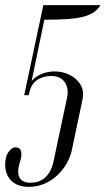

<svg xmlns="http://www.w3.org/2000/svg" viewBox="-40 -719 409 745"><path d="M128.1 -699 53.9 -349.5H71.2L132.1 -642.4Q189 -642.4 226.6 -645.4Q264.2 -648.5 287.6 -655.2Q311 -661.9 325.2 -672.4Q339.4 -683 348.8 -697V-699ZM70.9 6Q106 6 134.7 -7.1Q163.4 -20.1 184.8 -41.1Q206.2 -62.1 219.6 -86.4Q233 -110.8 238.1 -133.6L279.5 -330.1Q287.6 -365.4 272.7 -390.1Q257.8 -414.9 230.3 -428.4Q202.9 -442 171 -442Q158.5 -442 141.9 -438.4Q125.2 -434.8 108.1 -425.4Q91 -416 76.9 -398.2Q62.9 -380.4 54.5 -351.4L53.9 -349.5H71.2L73.8 -360.4Q79 -383 91.1 -396.9Q103.2 -410.8 121.1 -417.4Q138.9 -424.1 159 -424.1Q178.4 -424.1 191.6 -417.2Q204.8 -410.4 212.4 -398.3Q220 -386.2 221.9 -370.9Q223.8 -355.6 219.9 -338.8L168.4 -95.8Q159.9 -53.9 137.1 -31.9Q114.4 -10 78 -10Q47.2 -10 36.2 -29.4Q25.1 -48.9 36 -86.4Q38.5 -93 40.7 -101.6Q42.9 -110.2 43.1 -119.6Q43.4 -129 40.1 -136.3Q36.8 -143.6 27.9 -146.2Q16.6 -149.6 7.1 -143.3Q-2.4 -137 -8.6 -126.9Q-14.8 -116.8 -16.9 -107.8Q-23.8 -74.5 -15.2 -48.6Q-6.6 -22.8 15.5 -8.4Q37.6 6 70.9 6Z"/></svg>

Font: Emberly Black
Style: Italic
Weight: 900
Italic angle: -12°
Designer: Rajesh Rajput
Foundry: Rajesh Rajput
Version: Version 1.000